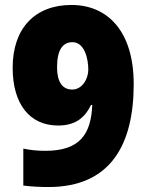

<svg xmlns="http://www.w3.org/2000/svg" viewBox="-20 -744 593 774"><path d="M519 -405C519 -619 413 -724 268 -724C120 -724 31 -629 31 -471C31 -323 101 -238 214 -238C285 -238 322 -270 347 -321H352C347 -204 303 -136 163 -136C129 -136 102 -139 74 -145V4C103 8 143 10 175 10C426 10 519 -161 519 -405ZM272 -574C321 -574 336 -507 336 -463C336 -427 312 -383 271 -383C230 -383 210 -416 210 -473C210 -543 233 -574 272 -574Z"/></svg>

Font: Noto Sans Thai SemCond Blk
Style: Regular
Weight: 900
Width: 4
Designer: Monotype Design Team
Foundry: Monotype Imaging Inc.
Version: Version 2.002